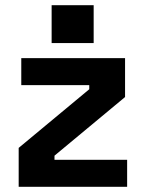

<svg xmlns="http://www.w3.org/2000/svg" viewBox="-20 -720 558 740"><path d="M52 0H470V-104H190V-120L462 -346V-496H62V-392H324V-376L52 -150ZM179 -554H341V-700H179Z"/></svg>

Font: Meta Space
Style: Bold
Weight: 700
Designer: Meta Pool / Florian Karsten
Foundry: Meta Pool / Florian Karsten
Version: Version 2.000;Glyphs 3.1.1 (3137)